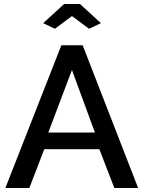

<svg xmlns="http://www.w3.org/2000/svg" viewBox="-20 -935 715 955"><path d="M194.8 -819.8 298.8 -915H377.9L481.9 -819.8L422.9 -792L337.9 -855L252.9 -792ZM285.2 -710H391.1L667 0H548.8L474.1 -192.9H200.2L126 0H6.8ZM452.1 -275.9 337.9 -586.9 220.2 -275.9Z"/></svg>

Font: Rawline SemiBold
Style: Regular
Weight: 600
Designer: Matt McInerney, Pablo Impallari, Rodrigo Fuenzalida
Foundry: Matt McInerney, Pablo Impallari, Rodrigo Fuenzalida
Version: Version 4.020;PS 004.020;hotconv 1.0.88;makeotf.lib2.5.64775